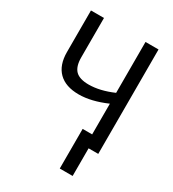

<svg xmlns="http://www.w3.org/2000/svg" viewBox="-213 -831 1026 1137"><g transform="rotate(30 300.0 -262.5)"><path d="M531 -714V0H465V189H377V-82H442V-292Q339 -247 254 -247Q164 -247 116.5 -294Q69 -341 69 -430V-714H158V-445Q158 -383 185.5 -355Q213 -327 276 -327Q352 -327 442 -366V-714Z"/></g></svg>

Font: Noto Sans Mono UI
Style: Regular
Weight: 400
Monospace: yes
Designer: Monotype Design team
Foundry: Monotype Imaging Inc.
Version: Version 1.000